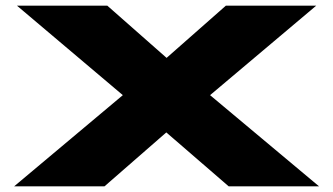

<svg xmlns="http://www.w3.org/2000/svg" viewBox="-20 -660 1180 680"><path d="M360 -640 570 -455 780 -640H1100L724 -323L1110 0H790L569 -191L350 0H30L415 -323L40 -640Z"/></svg>

Font: Syne ExtraBold
Style: Regular
Weight: 800
Designer: Lucas Descroix
Foundry: Bonjour Monde
Version: Version 2.200; ttfautohint (v1.8.4)